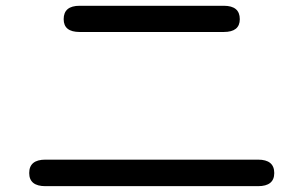

<svg xmlns="http://www.w3.org/2000/svg" viewBox="-20 -678 1040 658"><path d="M801.8 -612.3Q801.8 -568.4 747.1 -568.4H252.9Q198.2 -568.4 198.2 -612.3Q198.2 -658.2 252.9 -658.2H747.1Q801.8 -658.2 801.8 -612.3ZM919.9 -85Q919.9 -40 864.3 -40H135.7Q80.1 -40 80.1 -85Q80.1 -130.9 135.7 -130.9H864.3Q919.9 -130.9 919.9 -85Z"/></svg>

Font: FakePearl
Style: Regular
Weight: 400
Version: Version 1.2